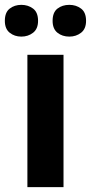

<svg xmlns="http://www.w3.org/2000/svg" viewBox="-35 -772 375 792"><path d="M227 0H78V-546H227ZM-15 -686Q-15 -721 5 -736.5Q25 -752 53 -752Q81 -752 101.5 -736.5Q122 -721 122 -686Q122 -653 101.5 -637Q81 -621 53 -621Q25 -621 5 -637Q-15 -653 -15 -686ZM182 -686Q182 -721 202 -736.5Q222 -752 251 -752Q279 -752 299.5 -736.5Q320 -721 320 -686Q320 -653 299.5 -637Q279 -621 251 -621Q222 -621 202 -637Q182 -653 182 -686Z"/></svg>

Font: Noto Sans Medefaidrin
Style: Bold
Weight: 700
Designer: Dalton Maag Ltd
Foundry: Dalton Maag Ltd
Version: Version 1.002; ttfautohint (v1.8.4.7-5d5b)